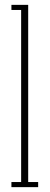

<svg xmlns="http://www.w3.org/2000/svg" viewBox="-20 -770 204 790"><path d="M27 0V-21H67V-729H27V-750H96V-21H137V0Z"/></svg>

Font: Imbue 50pt Thin
Style: Regular
Weight: 100
Designer: Tyler Finck
Foundry: Etcetera Type Company
Version: Version 1.102; ttfautohint (v1.8.3)